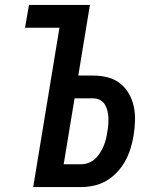

<svg xmlns="http://www.w3.org/2000/svg" viewBox="-20 -755 640 775"><path d="M114 0 220 -643H81L97 -735H343L296 -450H356Q386 -450 414 -443Q442 -436 464 -419Q486 -402 500 -377.5Q514 -353 520 -325Q526 -297 525 -267Q524 -237 519 -207Q515 -182 507 -156Q499 -130 486 -106Q473 -82 453.5 -61Q434 -40 410.5 -26Q387 -12 360.5 -6Q334 0 308 0ZM237 -92H308Q322 -92 337 -97.5Q352 -103 363.5 -113.5Q375 -124 383.5 -137.5Q392 -151 398 -165Q404 -179 407.5 -193.5Q411 -208 413 -222Q416 -237 417 -251.5Q418 -266 417.5 -280.5Q417 -295 413.5 -308.5Q410 -322 403 -333.5Q396 -345 383.5 -351.5Q371 -358 356 -358H281Z"/></svg>

Font: Iosevka SS04 Semibold Extended
Style: Italic
Weight: 600
Width: 7
Italic angle: -9°
Monospace: yes
Designer: Belleve Invis
Foundry: Belleve Invis
Version: Version 19.0.0; ttfautohint (v1.8.4)